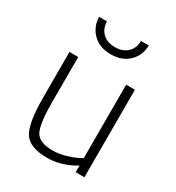

<svg xmlns="http://www.w3.org/2000/svg" viewBox="-176 -833 873 950"><g transform="rotate(30 261.0 -357.5)"><path d="M395 -500H445V0H395V-38Q318 9 237 9Q136 9 103.5 -42.5Q71 -94 71 -240V-500H121V-241Q121 -118 143 -77Q165 -36 241 -36Q278 -36 316.5 -47.5Q355 -59 375 -70L395 -81ZM111 -724H156Q157 -683 182.5 -658Q208 -633 253 -633Q298 -633 324 -658Q350 -683 350 -724H395Q394 -667 355.5 -629.5Q317 -592 253 -592Q190 -592 151.5 -629Q113 -666 111 -724Z"/></g></svg>

Font: TitilliumText
Style: Light
Weight: 300
Designer: Accademia di Belle Arti di Urbino and others
Foundry: Accademia di Belle Arti di Urbino and others.
Version: Version 60.001